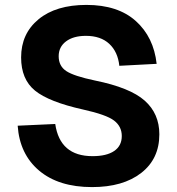

<svg xmlns="http://www.w3.org/2000/svg" viewBox="-20 -746 721 782"><path d="M355 16Q219 16 139.5 -51Q60 -118 52 -234L205 -241Q224 -110 357 -110Q414 -110 445 -131Q476 -152 476 -192Q476 -231 444.5 -255Q413 -279 318 -300Q179 -331 122.5 -377Q66 -423 66 -512Q66 -609 137 -667.5Q208 -726 332 -726Q460 -726 533 -660.5Q606 -595 618 -486L466 -478Q460 -535 425 -567.5Q390 -600 330 -600Q279 -600 249 -577.5Q219 -555 219 -517Q219 -477 250 -456.5Q281 -436 367 -418Q510 -389 569.5 -336Q629 -283 629 -199Q629 -99 555 -41.5Q481 16 355 16Z"/></svg>

Font: Txt Sans
Style: Bold
Weight: 700
Designer: Open Source
Foundry: XRLN
Version: Version 1.0